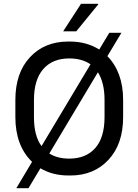

<svg xmlns="http://www.w3.org/2000/svg" viewBox="-20 -915 730 1012"><path d="M498 -892 382 -750H313L407 -895H497ZM546 -619Q629 -534 629 -388V-298Q629 -156 552 -73Q475 10 351 10H341Q257 10 193 -28L130 77H66L149 -62Q61 -147 61 -298V-388Q61 -531 138 -613.5Q215 -696 339 -696H349Q436 -696 503 -654L556 -742H620ZM159 -298Q159 -198 199 -145L457 -576Q412 -607 345 -607Q257 -607 208 -551Q159 -495 159 -388ZM531 -298V-388Q531 -479 496 -534L240 -106Q282 -79 345 -79Q433 -79 482 -134.5Q531 -190 531 -298Z"/></svg>

Font: Chivo
Style: Regular
Weight: 400
Designer: Hector Gatti
Foundry: Omnibus-Type
Version: Version 1.007;PS 001.007;hotconv 1.0.88;makeotf.lib2.5.64775